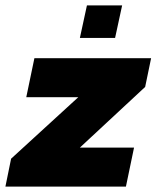

<svg xmlns="http://www.w3.org/2000/svg" viewBox="-51 -689 578 709"><path d="M244 -549 270 -669H400L374 -549ZM-31 0 -10 -103 238 -330H46L76 -474H507L485 -368L244 -144H444L414 0Z"/></svg>

Font: Kanit
Style: Bold Italic
Weight: 700
Italic angle: -12°
Designer: Katatrad Team
Foundry: CadsonDemak
Version: Version 2.000; ttfautohint (v1.8.3)